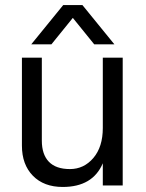

<svg xmlns="http://www.w3.org/2000/svg" viewBox="-20 -736 580 762"><path d="M184 -560H104L231 -716H307L434 -560H354L269 -665ZM467 0H388V-88Q348 6 229 6Q154 6 110.5 -38.5Q67 -83 67 -158V-507H146V-178Q146 -123 174 -94Q202 -65 257.5 -65Q313 -65 350.5 -109Q388 -153 388 -228V-507H467Z"/></svg>

Font: Hind Colombo
Style: Regular
Weight: 400
Designer: Jyotish Sonowal, Aditi Pimprikar
Foundry: Indian Type Foundry
Version: Version 1.000;PS 1.0;hotconv 1.0.86;makeotf.lib2.5.63406; tt